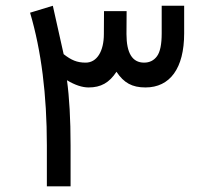

<svg xmlns="http://www.w3.org/2000/svg" viewBox="-20 -658 721 676"><path d="M281.7 -437.5C251 -437.5 231 -446.3 204.1 -467.3L166 -637.7L85.9 -613.3C125.5 -479.5 145 -323.7 145 -146.5V-2H228.5V-146.5C228.5 -238.8 224.1 -314.9 215.8 -375.5C244.1 -358.4 269.5 -350.1 292 -350.1C335.4 -350.1 364.7 -366.7 390.1 -405.3C416 -366.2 445.3 -350.1 492.2 -350.1C578.1 -350.1 628.4 -417 628.4 -540.5V-637.7H549.3V-540.5C549.3 -502 543.9 -475.1 532.7 -460C521.5 -444.8 506.3 -437.5 487.3 -437.5C445.8 -437.5 425.3 -471.2 425.3 -538.1L425.8 -618.7H346.2L345.7 -538.1C345.7 -477.5 321.3 -437.5 281.7 -437.5Z"/></svg>

Font: Shabnam
Style: Regular
Weight: 400
Foundry: DejaVu fonts team - Redesigned by Saber Rastikerdar - Based on Vazir font
Version: Version 5.0.1